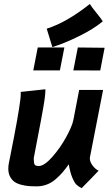

<svg xmlns="http://www.w3.org/2000/svg" viewBox="-20 -955 558 983"><path d="M219.2 -808.1Q321.3 -840.3 439.9 -934.6Q448.2 -920.4 473.1 -889.9Q498 -859.4 506.3 -845.7Q460.9 -807.6 385.5 -770.3Q310.1 -732.9 248 -713.9Q243.2 -728 233.6 -761Q224.1 -793.9 219.2 -808.1ZM378.4 -711.9 515.6 -710.4 493.2 -594.2 355.5 -594.7ZM173.3 -711.9H309.6L286.6 -594.7H150.4ZM397.9 8.3Q381.3 0 371.1 -10Q360.8 -20 350.1 -45.7Q339.4 -71.3 332 -113.8Q315.4 -90.3 300.8 -73.2Q286.1 -56.2 265.9 -38.3Q245.6 -20.5 221.7 -11Q197.8 -1.5 171.4 -1H167Q144 -1 126.2 -2.4Q108.4 -3.9 87.9 -9.3Q67.4 -14.6 54 -24.2Q40.5 -33.7 31.5 -50.8Q22.5 -67.9 22.5 -91.3Q22.5 -106.9 25.9 -122.6Q29.8 -140.1 33.4 -159.7Q37.1 -179.2 42 -204.3Q46.9 -229.5 50.3 -246.1Q86.4 -433.6 86.4 -475.1Q86.4 -481.9 85.9 -484.4Q106.9 -486.8 149.2 -491.2Q191.4 -495.6 212.4 -498V-493.2Q212.4 -479 209.7 -456.8Q207 -434.6 200.4 -397.5Q193.8 -360.4 188.2 -330.6Q182.6 -300.8 171.1 -241.2Q159.7 -181.6 152.8 -145.5V-144Q152.8 -119.6 157.5 -112.3Q162.1 -105 178.2 -105Q206.5 -105 247.3 -151.1Q288.1 -197.3 318.6 -252.7Q349.1 -308.1 355.5 -340.3Q360.4 -365.7 370.4 -417.2Q380.4 -468.8 385.3 -494.6H507.8Q496.6 -437 474.1 -322Q451.7 -207 440.4 -149.4Q439.9 -147.5 439.9 -144Q439.9 -126.5 453.9 -107.7Q467.8 -88.9 484.9 -81.1Q470.7 -65.9 441.7 -36.1Q412.6 -6.3 397.9 8.3Z"/></svg>

Font: Fantasque Sans Mono
Style: Bold Italic
Weight: 700
Italic angle: -11°
Monospace: yes
Designer: Jany Belluz
Version: Version 1.7.1